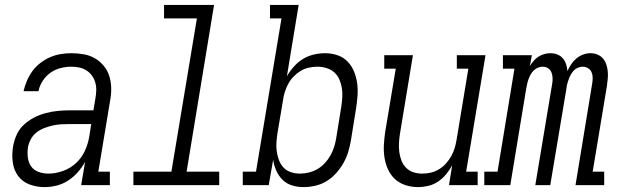

<svg xmlns="http://www.w3.org/2000/svg" viewBox="-20 -755 2540 783"><path d="M161 8Q161 8 161 8Q161 8 161 8Q129 8 100 -3Q71 -14 53.5 -38Q36 -62 32 -93.5Q28 -125 33 -156Q37 -180 47 -203.5Q57 -227 76 -245Q95 -263 118 -275Q141 -287 165.5 -293.5Q190 -300 214 -302.5Q238 -305 262 -305H361L369 -353Q372 -370 372.5 -386.5Q373 -403 368.5 -418.5Q364 -434 355 -446.5Q346 -459 333 -467.5Q320 -476 304 -479.5Q288 -483 271 -483Q250 -483 227.5 -477.5Q205 -472 186 -458.5Q167 -445 154 -425Q141 -405 137 -383H76Q81 -405 90 -426Q99 -447 112.5 -465.5Q126 -484 145 -498.5Q164 -513 185 -522Q206 -531 228 -534.5Q250 -538 271 -538Q297 -538 322 -533.5Q347 -529 367.5 -517Q388 -505 403.5 -486Q419 -467 426 -444Q433 -421 433.5 -395.5Q434 -370 429 -344L381 -55H428V0H311L327 -95Q315 -73 297.5 -53Q280 -33 257.5 -18.5Q235 -4 210.5 2Q186 8 161 8ZM177 -47Q206 -47 236 -57.5Q266 -68 289.5 -89.5Q313 -111 326 -139.5Q339 -168 344 -198L352 -249H262Q245 -249 228 -248Q211 -247 194 -243Q177 -239 160 -232.5Q143 -226 128.5 -214.5Q114 -203 105.5 -187Q97 -171 94 -154Q91 -134 93.5 -113Q96 -92 107 -76.5Q118 -61 137 -54Q156 -47 177 -47Z M524 0V-55H679L783 -680H649V-735H853L741 -55H874V0Z M1217 8Q1193 8 1170.5 1Q1148 -6 1132 -22Q1116 -38 1106.5 -59.5Q1097 -81 1094 -104L1076 0H970V-55H1024L1128 -680H1081V-735H1198L1150 -444Q1162 -465 1178.5 -483.5Q1195 -502 1215.5 -514.5Q1236 -527 1259.5 -532.5Q1283 -538 1306 -538Q1306 -538 1306 -538Q1306 -538 1306 -538Q1331 -538 1355.5 -530Q1380 -522 1397 -504.5Q1414 -487 1423.5 -464Q1433 -441 1436.5 -416Q1440 -391 1438 -364.5Q1436 -338 1432 -312L1411 -182Q1407 -159 1400 -135.5Q1393 -112 1380.5 -90Q1368 -68 1350.5 -48.5Q1333 -29 1311.5 -16Q1290 -3 1265.5 2.5Q1241 8 1217 8ZM1203 -47Q1221 -47 1239.5 -51.5Q1258 -56 1274.5 -65.5Q1291 -75 1304.5 -89.5Q1318 -104 1327.5 -121Q1337 -138 1342.5 -155.5Q1348 -173 1351 -191L1372 -321Q1375 -341 1376 -360Q1377 -379 1374 -397Q1371 -415 1363.5 -432Q1356 -449 1342.5 -460.5Q1329 -472 1311 -477.5Q1293 -483 1274 -483Q1257 -483 1239 -479Q1221 -475 1205.5 -465.5Q1190 -456 1177 -442.5Q1164 -429 1155.5 -413Q1147 -397 1141.5 -380Q1136 -363 1134 -345L1112 -215Q1109 -196 1107.5 -176.5Q1106 -157 1108.5 -138.5Q1111 -120 1117.5 -102.5Q1124 -85 1136 -72Q1148 -59 1166 -53Q1184 -47 1203 -47Z M1685 8Q1658 8 1633.5 0Q1609 -8 1591 -24.5Q1573 -41 1562.5 -64Q1552 -87 1548 -112.5Q1544 -138 1545.5 -164.5Q1547 -191 1551 -218L1594 -475H1547V-530H1664L1611 -209Q1608 -190 1607 -171Q1606 -152 1608.5 -134Q1611 -116 1617.5 -99.5Q1624 -83 1636.5 -70.5Q1649 -58 1666 -52.5Q1683 -47 1702 -47Q1720 -47 1737 -51Q1754 -55 1770 -64.5Q1786 -74 1798.5 -88Q1811 -102 1820 -118Q1829 -134 1834 -150.5Q1839 -167 1842 -185L1890 -475H1843V-530H1960L1881 -55H1928V0H1811L1824 -81Q1814 -62 1799.5 -44.5Q1785 -27 1766.5 -14.5Q1748 -2 1726.5 3Q1705 8 1685 8Z M1955 0V-55H2009L2078 -475H2031V-530H2149L2141 -486Q2148 -497 2156.5 -507Q2165 -517 2176 -524Q2187 -531 2199.5 -534.5Q2212 -538 2224 -538Q2239 -538 2252.5 -533Q2266 -528 2275 -517.5Q2284 -507 2288.5 -493.5Q2293 -480 2294 -465Q2301 -480 2309.5 -493Q2318 -506 2330.5 -516.5Q2343 -527 2358 -532.5Q2373 -538 2388 -538Q2403 -538 2416.5 -532.5Q2430 -527 2439 -516.5Q2448 -506 2452.5 -492.5Q2457 -479 2458.5 -464Q2460 -449 2458.5 -434Q2457 -419 2455 -404L2397 -55H2444V0H2327L2395 -414Q2397 -426 2397 -438Q2397 -450 2392.5 -460.5Q2388 -471 2378 -477Q2368 -483 2356 -483Q2347 -483 2337 -479Q2327 -475 2320 -467.5Q2313 -460 2308 -451Q2303 -442 2299.5 -432.5Q2296 -423 2293.5 -413.5Q2291 -404 2290 -394L2224 0H2163L2232 -414Q2234 -426 2233.5 -438Q2233 -450 2228.5 -460.5Q2224 -471 2214.5 -477Q2205 -483 2193 -483Q2183 -483 2173.5 -479Q2164 -475 2156.5 -467.5Q2149 -460 2144 -451Q2139 -442 2135.5 -432.5Q2132 -423 2130 -413.5Q2128 -404 2126 -394L2061 0Z"/></svg>

Font: Iosevka Curly Slab LtObl
Style: Regular
Weight: 300
Italic angle: -9°
Monospace: yes
Designer: Belleve Invis
Foundry: Belleve Invis
Version: Version 11.0.0; ttfautohint (v1.8.3)